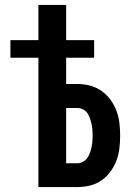

<svg xmlns="http://www.w3.org/2000/svg" viewBox="-20 -755 540 775"><path d="M135 0V-522H22V-593H135V-735H247V-593H360V-522H247V-416H293Q318 -416 343 -409.5Q368 -403 389 -388.5Q410 -374 425.5 -353Q441 -332 450 -308Q459 -284 462 -258.5Q465 -233 465 -208Q465 -182 462 -156.5Q459 -131 450 -107Q441 -83 425.5 -62Q410 -41 389 -26.5Q368 -12 343 -6Q318 0 293 0ZM247 -96H293Q304 -96 315 -102Q326 -108 332.5 -117.5Q339 -127 343 -138Q347 -149 349.5 -160.5Q352 -172 353 -184Q354 -196 354 -208Q354 -220 353 -231.5Q352 -243 349.5 -254.5Q347 -266 343 -277.5Q339 -289 332.5 -298.5Q326 -308 315 -313.5Q304 -319 293 -319H247Z"/></svg>

Font: Iosevka Curly
Style: Bold
Weight: 700
Monospace: yes
Designer: Belleve Invis
Foundry: Belleve Invis
Version: Version 22.1.2; ttfautohint (v1.8.4)